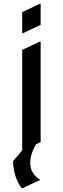

<svg xmlns="http://www.w3.org/2000/svg" viewBox="-20 -777 333 1017"><path d="M195.3 -756.8V-645.5L102.5 -601.6H97.7V-712.9L190.4 -756.8ZM97.7 19.5V-512.7L190.4 -556.6H195.3V-24.4L170.9 -12.7Q140.1 39.1 140.1 86.9Q140.1 141.6 192.9 175.8L100.1 219.7H95.2Q54.7 169.9 48.3 77.6Z"/></svg>

Font: Nova Cut
Style: Book
Weight: 400
Version: Version 2.000